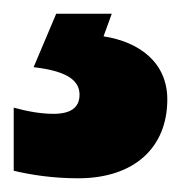

<svg xmlns="http://www.w3.org/2000/svg" viewBox="-39 -20 264 280"><path d="M205 125C205 71 164 41 112 33L124 0H43L10 78C54 83 77 95 77 118C77 137 64 146 39 146C22 146 3 143 -19 137V229C6 235 38 240 75 240C157 240 205 195 205 125Z"/></svg>

Font: Noto Sans Sinhala Condensed Black
Style: Regular
Weight: 900
Width: 3
Designer: Jelle Bosma - Monotype Design Team
Foundry: Monotype Imaging Inc.
Version: Version 2.006